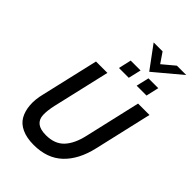

<svg xmlns="http://www.w3.org/2000/svg" viewBox="-304 -1176 1303 1303"><g transform="rotate(45 347.5 -524.0)"><path d="M486.3 -896 366.7 -1058.1H452.6L502.4 -984.9L589.8 -1058.1H679.7ZM322.8 -769 343.8 -860.8H438.5L417 -769ZM492.7 -769 514.2 -860.8H608.4L587.4 -769ZM282.7 9.8Q215.3 9.8 169.2 -11.5Q123 -32.7 101.1 -71Q79.1 -109.4 74.7 -162.4Q70.3 -215.3 86.4 -278.8L181.6 -689.9H291L195.8 -278.3Q182.6 -219.7 184.3 -179.2Q186 -138.7 213.1 -117.2Q240.2 -95.7 294.9 -95.7Q378.9 -95.7 425.3 -145Q471.7 -194.3 492.7 -287.6L585.4 -689.9H694.8L599.1 -274.4Q567.9 -138.2 489.7 -64.2Q411.6 9.8 282.7 9.8Z"/></g></svg>

Font: HK Grotesk SemiBold Italic
Style: Regular
Weight: 600
Italic angle: -13°
Designer: Alfredo Marco Pradil and Stefan Peev
Foundry: Hanken Design Co.
Version: Version 1.000;PS 001.000;hotconv 1.0.88;makeotf.lib2.5.64775